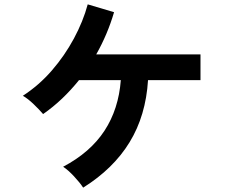

<svg xmlns="http://www.w3.org/2000/svg" viewBox="-20 -813 1040 882"><path d="M362 49Q347 26 320 -3Q293 -32 270 -47Q395 -113 460 -212.5Q525 -312 535 -445H343Q306 -399 265 -360Q224 -321 178 -289Q162 -308 135 -334Q108 -360 85 -373Q159 -421 218 -489Q277 -557 319.5 -636Q362 -715 383 -793L504 -757Q489 -706 468.5 -657.5Q448 -609 422 -563H901V-445H660Q650 -282 575.5 -160Q501 -38 362 49Z"/></svg>

Font: Zen Kaku Gothic New
Style: Bold
Weight: 700
Designer: Yoshimichi Ohira
Foundry: Positype
Version: Version 1.002